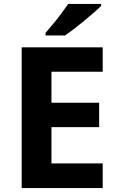

<svg xmlns="http://www.w3.org/2000/svg" viewBox="-20 -954 600 974"><path d="M501 0H90V-714H501V-590H241V-433H483V-309H241V-125H501ZM493 -934V-924Q479 -910 456 -890Q433 -870 406.5 -848Q380 -826 354.5 -806.5Q329 -787 310 -774H211V-787Q227 -806 248.5 -831.5Q270 -857 290.5 -884.5Q311 -912 326 -934Z"/></svg>

Font: Noto Sans
Style: Bold
Weight: 700
Designer: Monotype Design Team
Foundry: Monotype Imaging Inc.
Version: Version 2.000;GOOG;noto-source:20170915:90ef993387c0; ttfaut